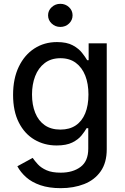

<svg xmlns="http://www.w3.org/2000/svg" viewBox="-20 -774 656 1010"><path d="M299.3 215.8Q237.8 215.8 192.4 200.2Q147 184.6 117.4 158.2Q87.9 131.8 71.3 100.6L151.9 56.6Q162.6 72.3 179.4 90.6Q196.3 108.9 224.9 121.6Q253.4 134.3 299.3 134.3Q363.3 134.3 403.8 104Q444.3 73.7 444.3 8.3V-99.6H435.5Q426.3 -83 408.9 -61.5Q391.6 -40 360.4 -24.4Q329.1 -8.8 277.8 -8.8Q213.4 -8.8 161.4 -39.3Q109.4 -69.8 79.1 -129.4Q48.8 -189 48.8 -274.9Q48.8 -360.8 78.9 -423.1Q108.9 -485.4 160.9 -519Q212.9 -552.7 279.8 -552.7Q331.5 -552.7 362.8 -535.6Q394 -518.6 411.6 -496.1Q429.2 -473.6 438.5 -457.5H446.3V-545.9H541.5V11.2Q541.5 82 509.5 127.4Q477.5 172.9 422.6 194.3Q367.7 215.8 299.3 215.8ZM297.9 -92.3Q345.7 -92.3 378.4 -114.3Q411.1 -136.2 428.2 -177.7Q445.3 -219.2 445.3 -276.9Q445.3 -333.5 428.5 -376.2Q411.6 -418.9 378.9 -443.4Q346.2 -467.8 297.9 -467.8Q248.5 -467.8 215.1 -442.1Q181.6 -416.5 165 -373.3Q148.4 -330.1 148.4 -276.9Q148.4 -222.2 165.3 -180.4Q182.1 -138.7 215.3 -115.5Q248.5 -92.3 297.9 -92.3ZM297.4 -632.3Q271 -632.3 252 -650.1Q232.9 -668 232.9 -693.4Q232.9 -718.8 252 -736.3Q271 -753.9 297.4 -753.9Q324.2 -753.9 343 -736.3Q361.8 -718.8 361.8 -693.4Q361.8 -668 343 -650.1Q324.2 -632.3 297.4 -632.3Z"/></svg>

Font: Inter Cardless
Style: Regular
Weight: 400
Designer: Rasmus Andersson
Foundry: rsms
Version: Version 4.001;git-9221beed3